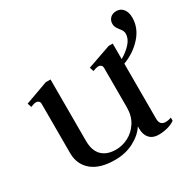

<svg xmlns="http://www.w3.org/2000/svg" viewBox="-135 -748 926 909"><g transform="rotate(-30 327.5 -294.0)"><path d="M79 -125V-393Q79 -404 73 -409Q67 -414 59 -414Q49 -414 29 -406L22 -428L147 -473H173V-137Q173 -84 200 -57Q227 -30 277 -30Q311 -30 344 -47Q377 -64 398.5 -97.5Q420 -131 420 -178V-393Q420 -404 413.5 -409Q407 -414 399 -414Q391 -414 369 -406L362 -428L491 -473H513V-388Q546 -407 568 -431.5Q590 -456 590 -483Q590 -492 586.5 -499Q583 -506 575 -516Q567 -526 562.5 -534.5Q558 -543 558 -554Q558 -573 570.5 -585.5Q583 -598 604 -598Q627 -598 641 -580.5Q655 -563 655 -533Q655 -477 614.5 -431.5Q574 -386 513 -363V-62Q513 -26 545 -26Q561 -26 576 -32V-15Q560 -3 536 3.5Q512 10 486 10Q455 10 437.5 -9Q420 -28 420 -61V-74Q397 -38 351.5 -14Q306 10 248 10Q166 10 122.5 -26.5Q79 -63 79 -125Z"/></g></svg>

Font: TavirajRegular
Style: Regular
Weight: 400
Designer: Katatrad Team
Foundry: CadsonDemak
Version: Version 1.000